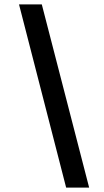

<svg xmlns="http://www.w3.org/2000/svg" viewBox="-20 -792 469 868"><path d="M169 -772 383 56H279L66 -772Z"/></svg>

Font: SUIT SemiBold
Style: Regular
Weight: 600
Designer: Sunn Youn; Korean Glyphs from Source Han Sans (Sandoll Communications; Soo-young Jang, Joo-yeon Kang)
Foundry: Sunn
Version: Version 1.140